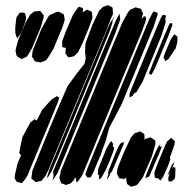

<svg xmlns="http://www.w3.org/2000/svg" viewBox="-20 -723 733 741"><path d="M390 -604 210 -171 167 -67 156 -45 152 -38V-40L145 -31L140 -25L129 -23L118 -20L112 -25L101 -34L102 -43L105 -64L156 -190L207 -313L241 -391L279 -443L299 -468L306 -477L311 -499L308 -522L310 -556L337 -628L362 -681L377 -696L387 -700L397 -703L409 -697L414 -694L415 -689L416 -669L407 -649ZM323 -616 298 -555 281 -521 266 -506 252 -503 244 -501 239 -508 232 -517 233 -523 234 -538 230 -539 220 -541V-547V-564L235 -604L262 -667L278 -690L284 -697L300 -692V-682L298 -675L316 -686L324 -682L334 -678L335 -673L337 -657L334 -646ZM527 -600 341 -152 297 -46 282 -24 276 -19 274 -27 271 -40 264 -27 254 -16 243 -12 235 -9 224 -13 216 -16 212 -27 209 -37 211 -45 215 -64 265 -185 413 -542 453 -638 475 -677 483 -686 498 -692 503 -695 516 -691 524 -689 526 -684 532 -671 530 -664 526 -648 533 -658 541 -661 544 -650 540 -635ZM137 -617 104 -538 89 -512 83 -504 63 -495 56 -499 45 -506 43 -512 40 -527 42 -538 51 -570 78 -634 96 -666 113 -679 127 -680 135 -681 144 -670 149 -664 148 -653ZM369 -126 353 -89 343 -64 331 -40 325 -37V-41L320 -36L314 -43L309 -50L311 -55L317 -72L364 -186L517 -555L556 -649L568 -672L573 -679L589 -673L587 -663L573 -620L566 -603L557 -581L480 -394L449 -320L443 -308L442 -307L425 -274L402 -231L387 -176L374 -142ZM222 -620 186 -534 164 -498 157 -490 137 -482 126 -484 115 -486 111 -493 103 -505 104 -510 106 -527 119 -560 140 -612 169 -663 172 -664 175 -667V-666L196 -676L206 -678L216 -673L226 -668L228 -658L230 -647ZM39 -618 42 -646 44 -657 50 -665 56 -674H70L76 -673L78 -668L81 -653L77 -637L66 -607L58 -590L46 -575L43 -583L39 -596ZM423 -590 244 -156 202 -55 189 -35 183 -28 185 -37 187 -45 186 -50 185 -61 192 -78 237 -186 391 -558 427 -644 437 -663 442 -670V-664L444 -650L439 -633L436 -626ZM603 -585 530 -407 507 -368 497 -362 492 -353 480 -347V-362L503 -419L579 -603L600 -652L608 -666L621 -663L618 -651L616 -646L619 -648V-636ZM401 -597 222 -163 180 -63 167 -42 161 -35 163 -44 171 -70 215 -176 359 -524 396 -615 407 -639 411 -643 412 -644 423 -663 420 -656 414 -641V-635ZM631 -587 580 -464 569 -442 564 -434 555 -439 558 -449 572 -484 617 -592 631 -624 636 -634 646 -632 644 -623ZM658 -536 630 -495 618 -487 611 -502 617 -519 640 -573 653 -591 659 -586 665 -581V-576L664 -559ZM200 -352 209 -346 207 -341 203 -328 181 -274 101 -82 86 -45 74 -27 64 -16 44 -22 37 -34V-46L48 -93L61 -124L54 -133L66 -193L97 -250L113 -263L122 -258L143 -300L179 -339ZM566 -119 531 -38 513 -14 507 -8 492 -4 487 -2 477 -8 470 -13 469 -21 467 -33 468 -38 459 -32 448 -34 440 -35 436 -43 431 -54 434 -75 459 -137 485 -192 500 -209 510 -212 520 -216 527 -212 536 -207 538 -198 537 -183 540 -187 561 -193 570 -187 579 -181 580 -167ZM627 -79 608 -38 599 -26 592 -34 585 -35 578 -37 577 -42 576 -58 580 -69 590 -96 618 -163 625 -177 635 -186 641 -191 649 -183 655 -178 653 -164 639 -124 636 -118 637 -107ZM402 -99 389 -69 371 -37 363 -30 362 -36 363 -50 359 -46 358 -52 359 -71 390 -148 404 -173 410 -178 417 -167 415 -161 421 -151 417 -138ZM446 -140 430 -103 411 -59 408 -58 400 -40 392 -29 394 -37 399 -54 396 -52 400 -67 426 -132 439 -161 447 -171 460 -175 457 -167ZM591 -123 575 -86 556 -42 541 -35 545 -50 571 -115 584 -144 586 -147 592 -159 599 -165 597 -158 596 -156 605 -158 602 -150ZM643 -23H631L629 -34L635 -56L626 -45L629 -52L643 -87L654 -98L651 -91L645 -73L650 -79L657 -75V-67L656 -41L654 -33Z"/></svg>

Font: Rubik Marker Hatch
Style: Regular
Weight: 400
Designer: Hubert and Fischer, NaN
Foundry: Hubert & Fischer, NaN
Version: Version 2.200